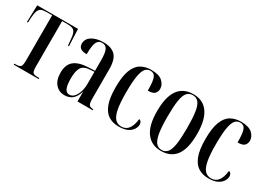

<svg xmlns="http://www.w3.org/2000/svg" viewBox="-20 -1083 2227 1630"><g transform="rotate(30 1093.5 -268.0)"><path d="M97 0V-10H110Q147 -10 158.5 -23Q170 -36 170 -81V-526H116Q82 -526 63.5 -517.5Q45 -509 36.5 -485Q28 -461 25 -415L23 -370H13L18 -536H418L425 -370H415L411 -415Q408 -461 399.5 -485Q391 -509 372.5 -517.5Q354 -526 320 -526H268V-81Q268 -36 278.5 -23Q289 -10 326 -10H342V0Z M598 10Q545 10 510 -29Q475 -68 475 -142Q475 -219 519.5 -256Q564 -293 655 -297L721 -300V-401Q721 -477 706 -506.5Q691 -536 656 -536Q620 -536 604.5 -503.5Q589 -471 589 -386Q508 -386 508 -444Q508 -492 552 -519Q596 -546 664 -546Q741 -546 780 -507Q819 -468 819 -373V-86Q819 -38 829.5 -24Q840 -10 868 -10H871V0H722V-93H720Q691 10 598 10ZM633 -15Q659 -15 678.5 -36.5Q698 -58 709.5 -94Q721 -130 721 -175V-290L678 -287Q619 -284 597 -249.5Q575 -215 575 -143Q575 -75 589 -45Q603 -15 633 -15Z M1129 10Q1073 10 1031 -15.5Q989 -41 965.5 -101.5Q942 -162 942 -268Q942 -374 965.5 -435Q989 -496 1032 -521Q1075 -546 1131 -546Q1208 -546 1242.5 -514.5Q1277 -483 1277 -442Q1277 -416 1260 -397Q1243 -378 1193 -378Q1193 -469 1179.5 -502.5Q1166 -536 1129 -536Q1100 -536 1080.5 -513.5Q1061 -491 1051 -433Q1041 -375 1041 -269Q1041 -169 1052.5 -110.5Q1064 -52 1088 -26.5Q1112 -1 1149 -1Q1192 -1 1217.5 -33Q1243 -65 1251 -133Q1265 -129 1271.5 -118.5Q1278 -108 1278 -93Q1278 -72 1264 -48Q1250 -24 1217.5 -7Q1185 10 1129 10Z M1543 10Q1451 10 1399.5 -58.5Q1348 -127 1348 -268Q1348 -546 1546 -546Q1640 -546 1690 -476.5Q1740 -407 1740 -268Q1740 -125 1690.5 -57.5Q1641 10 1543 10ZM1545 0Q1581 0 1602 -26Q1623 -52 1632 -111Q1641 -170 1641 -268Q1641 -368 1632 -426.5Q1623 -485 1601.5 -510.5Q1580 -536 1544 -536Q1508 -536 1487 -510.5Q1466 -485 1457 -426.5Q1448 -368 1448 -268Q1448 -169 1458 -110.5Q1468 -52 1489 -26Q1510 0 1545 0Z M2009 10Q1953 10 1911 -15.5Q1869 -41 1845.5 -101.5Q1822 -162 1822 -268Q1822 -374 1845.5 -435Q1869 -496 1912 -521Q1955 -546 2011 -546Q2088 -546 2122.5 -514.5Q2157 -483 2157 -442Q2157 -416 2140 -397Q2123 -378 2073 -378Q2073 -469 2059.5 -502.5Q2046 -536 2009 -536Q1980 -536 1960.5 -513.5Q1941 -491 1931 -433Q1921 -375 1921 -269Q1921 -169 1932.5 -110.5Q1944 -52 1968 -26.5Q1992 -1 2029 -1Q2072 -1 2097.5 -33Q2123 -65 2131 -133Q2145 -129 2151.5 -118.5Q2158 -108 2158 -93Q2158 -72 2144 -48Q2130 -24 2097.5 -7Q2065 10 2009 10Z"/></g></svg>

Font: Noto Serif Display ExtraCondensed Medium
Style: Regular
Weight: 500
Width: 2
Designer: Monotype Design Team
Foundry: Monotype Imaging Inc.
Version: Version 2.009